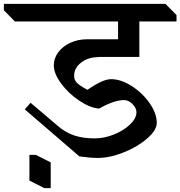

<svg xmlns="http://www.w3.org/2000/svg" viewBox="-122 -806 932 992"><path d="M261 -414Q261 -393 275.5 -378Q290 -363 330 -342Q409 -397 452 -397Q503 -397 558.5 -361.5Q614 -326 651 -273Q688 -220 688 -171Q688 -134 639 -91Q590 -48 518 -19Q446 10 383 10Q344 10 288 2L6 -241L36 -275L176 -156Q215 -122 260.5 -106.5Q306 -91 367 -91Q417 -91 467.5 -111.5Q518 -132 550.5 -163.5Q583 -195 583 -226Q583 -248 562.5 -268.5Q542 -289 519 -289Q468 -289 390 -245Q342 -249 286.5 -286.5Q231 -324 193.5 -375Q156 -426 156 -468Q156 -505 179 -536Q202 -567 241.5 -585Q281 -603 327 -603H488V-695H-45L-102 -753V-786H733L790 -728V-695H598V-512H389L388 -511Q334 -511 297.5 -483Q261 -455 261 -414ZM140 166H107L30 127V-6H63L140 33Z"/></svg>

Font: Inknut Antiqua Light
Style: Regular
Weight: 300
Designer: Claus Eggers Sørensen
Foundry: Claus Eggers Sørensen
Version: Version 1.003; ttfautohint (v1.8.2) -l 8 -r 50 -G 200 -x 14 